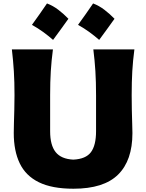

<svg xmlns="http://www.w3.org/2000/svg" viewBox="-20 -1102 865 1137"><path d="M415 15.6Q288.1 15.6 210.2 -22.7Q132.3 -61 96.9 -134.8Q61.5 -208.5 61.5 -314Q61.5 -335.4 62.5 -371.6Q63.5 -407.7 64.7 -451.4Q65.9 -495.1 65.9 -538.6Q65.9 -617.7 62 -680.4Q58.1 -743.2 50.3 -809.6H293.5Q284.7 -743.2 280.8 -680.4Q276.9 -617.7 276.9 -538.6V-324.7Q276.9 -242.2 309.6 -201.2Q342.3 -160.2 414.1 -156.7Q488.3 -160.2 518.6 -200.9Q548.8 -241.7 548.8 -324.7V-538.6Q548.8 -617.7 544.9 -680.4Q541 -743.2 532.7 -809.6H775.9Q767.1 -743.2 763.4 -680.4Q759.8 -617.7 759.8 -538.6Q759.8 -495.1 760.7 -450.7Q761.7 -406.2 762.9 -369.9Q764.2 -333.5 764.2 -313.5Q764.2 -151.9 679.4 -68.1Q594.7 15.6 415 15.6ZM531.3 -1081.6Q566.7 -1068.2 598.4 -1044Q630.1 -1019.8 658.1 -990.8Q636 -960.2 613.5 -928.8Q590.9 -897.4 567.3 -865.7Q539.9 -889.8 508.7 -912.4Q477.6 -935 442.1 -954.8Q465.8 -987.1 487.8 -1018.7Q509.8 -1050.4 531.3 -1081.6ZM258.3 -1081.6Q293.8 -1068.2 325.5 -1044Q357.2 -1019.8 385.1 -990.8Q363.1 -960.2 340.5 -928.8Q318 -897.4 294.3 -865.7Q266.9 -889.8 235.8 -912.4Q204.6 -935 169.2 -954.8Q192.8 -987.1 214.8 -1018.7Q236.9 -1050.4 258.3 -1081.6Z"/></svg>

Font: Pinar-FD ExtraBold
Style: Regular
Weight: 800
Designer: Amin Abedi
Version: Version 3.000